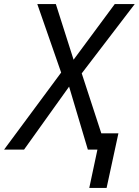

<svg xmlns="http://www.w3.org/2000/svg" viewBox="-70 -734 681 942"><path d="M368 188 408 0H361L269 -309L48 0H-50L230 -378L113 -714H204L291 -441L493 -714H591L331 -374L427 -80H511L453 188Z"/></svg>

Font: Noto Sans Display
Style: Italic
Weight: 400
Italic angle: -12°
Designer: Monotype Design Team
Foundry: Monotype Imaging Inc.
Version: Version 2.003